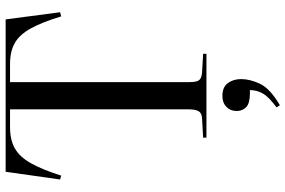

<svg xmlns="http://www.w3.org/2000/svg" viewBox="-190 -580 1037 698"><g transform="rotate(-90 329.0 -231.5)"><path d="M177 0V-12L247 -16Q267 -17 273.5 -29Q280 -41 280 -66V-714H215Q169 -714 138 -696.5Q107 -679 84 -638Q61 -597 39 -528L25 -532L53 -730H607L633 -532L618 -528Q597 -597 574.5 -638Q552 -679 521.5 -696.5Q491 -714 445 -714H379V-62Q379 -37 385.5 -27.5Q392 -18 413 -16L482 -12V0ZM295 267 287 255Q325 227 337.5 205Q350 183 350 158H338Q302 158 288 144.5Q274 131 274 110Q274 87 289 72.5Q304 58 329 58Q361 58 375.5 78Q390 98 390 126Q390 158 373 194.5Q356 231 295 267Z"/></g></svg>

Font: Display Regular
Style: Regular
Weight: 400
Designer: Latin by Veronika Burian and Jose Scaglione. Greek by Irene Vlachou. Cyrillic by Vera Evstafieva.
Foundry: TypeTogether
Version: Version 3.002